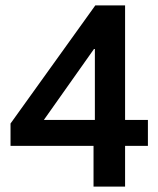

<svg xmlns="http://www.w3.org/2000/svg" viewBox="-20 -695 590 715"><path d="M328.3 0V-151.7H19.2V-235L335 -675H445.8V-248.3H530.8V-151.7H445.8V0ZM143.3 -248.3H333.3V-512.5H330Z"/></svg>

Font: Funnel Sans Light SemiBold
Style: Regular
Weight: 600
Version: Version 1.000